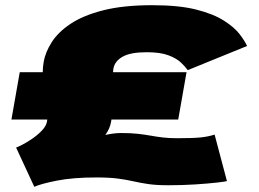

<svg xmlns="http://www.w3.org/2000/svg" viewBox="-20 -702 997 739"><path d="M112 17 42 -134Q48 -136 65.8 -145Q83.5 -154 104.2 -168.2Q125 -182.5 141.5 -199.8Q158 -217 161 -235Q161.5 -238.5 162 -242H24L56 -424H144.5Q144.5 -444 148.5 -466Q155 -501.5 179 -539.5Q203 -577.5 250.8 -609.8Q298.5 -642 376 -662Q453.5 -682 566.5 -682Q669 -682 735.8 -665Q802.5 -648 842.5 -622.2Q882.5 -596.5 902.5 -570.2Q922.5 -544 931 -525L702.5 -432Q693.5 -445 676.5 -461.2Q659.5 -477.5 628.2 -489.2Q597 -501 544.5 -501Q482.5 -501 452 -483.8Q421.5 -466.5 416.5 -438Q415.5 -431 415 -424H698L666 -242H409Q408.5 -237.5 407.5 -233Q403 -207 385.5 -182.5Q418 -190 446.5 -190Q484 -190 510.5 -187Q537 -184 559.2 -180Q581.5 -176 605.8 -173Q630 -170 662.5 -170Q722 -170 751.8 -173Q781.5 -176 806 -184L853.5 -5Q847.5 -3 814.5 0.8Q781.5 4.5 732 7.8Q682.5 11 627.5 11Q581.5 11 551 6.5Q520.5 2 494.2 -4Q468 -10 435 -14.5Q402 -19 350.5 -19Q261.5 -19 199.2 -6.8Q137 5.5 112 17Z"/></svg>

Font: Anybody UltraExpanded Black
Style: Italic
Weight: 900
Width: 9
Italic angle: -10°
Designer: Tyler Finck
Foundry: Etcetera Type Company
Version: Version 1.010; ttfautohint (v1.8.3) -l 8 -r 50 -G 200 -x 14 